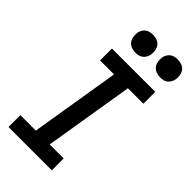

<svg xmlns="http://www.w3.org/2000/svg" viewBox="-291 -1027 1097 1097"><g transform="rotate(45 257.0 -478.5)"><path d="M379 0H29V-96H154L243 -639H130V-735H480V-639H355L266 -96H379ZM441 -813Q424 -813 408 -819Q392 -825 382 -838Q372 -851 369.5 -868Q367 -885 369 -902Q371 -914 377.5 -925.5Q384 -937 394.5 -944.5Q405 -952 417 -954.5Q429 -957 441 -957Q458 -957 474 -951Q490 -945 499.5 -932Q509 -919 512 -902Q515 -885 512 -868Q510 -856 503.5 -844.5Q497 -833 487 -825.5Q477 -818 465 -815.5Q453 -813 441 -813ZM241 -813Q224 -813 208 -819Q192 -825 182 -838Q172 -851 169.5 -868Q167 -885 169 -902Q171 -914 177.5 -925.5Q184 -937 194.5 -944.5Q205 -952 217 -954.5Q229 -957 241 -957Q258 -957 274 -951Q290 -945 299.5 -932Q309 -919 312 -902Q315 -885 312 -868Q310 -856 303.5 -844.5Q297 -833 287 -825.5Q277 -818 265 -815.5Q253 -813 241 -813Z"/></g></svg>

Font: Iosevka Term Curly Oblique
Style: Bold
Weight: 700
Italic angle: -9°
Designer: Belleve Invis
Foundry: Belleve Invis
Version: Version 32.3.0